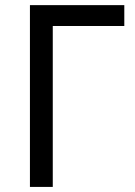

<svg xmlns="http://www.w3.org/2000/svg" viewBox="-20 -735 532 755"><path d="M468.8 -714.8V-632.8H187.5V0H97.7V-714.8Z"/></svg>

Font: Droid Sans Fallback
Style: Regular
Weight: 400
Designer: Steve Matteson
Foundry: Ascender Corporation
Version: 3.00 (Khmer version)